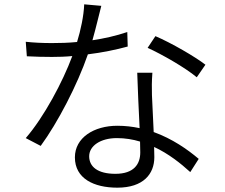

<svg xmlns="http://www.w3.org/2000/svg" viewBox="-20 -819 1040 887"><path d="M889 -462 929 -520C883 -556 771 -621 698 -652L662 -598C728 -568 835 -507 889 -462ZM627 -165 628 -115C628 -61 599 -16 513 -16C431 -16 392 -49 392 -97C392 -145 444 -181 520 -181C558 -181 594 -175 627 -165ZM684 -483H614C616 -411 621 -310 625 -227C592 -234 558 -238 522 -238C414 -238 326 -183 326 -92C326 6 414 48 522 48C642 48 693 -15 693 -93L692 -140C759 -109 815 -64 859 -24L898 -85C846 -129 776 -178 690 -209L682 -379C681 -414 681 -442 684 -483ZM448 -792 369 -799C367 -746 353 -680 336 -625C296 -621 257 -620 220 -620C176 -620 135 -622 99 -626L104 -559C141 -557 183 -556 220 -556C251 -556 283 -557 314 -560C270 -441 183 -278 99 -181L168 -145C247 -253 337 -426 386 -568C452 -576 515 -589 570 -604L568 -671C515 -653 460 -641 407 -633C424 -692 438 -755 448 -792Z"/></svg>

Font: ChiuKong Gothic MN Normal
Style: Regular
Weight: 350
Designer: Ryoko NISHIZUKA 西塚涼子 (kana, bopomofo & ideographs); Paul D. Hunt (Latin, Greek & Cyrillic); Sandoll Communications 산돌커뮤니
Foundry: Adobe
Version: Version 1.300